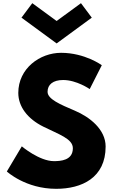

<svg xmlns="http://www.w3.org/2000/svg" viewBox="-20 -1172 712 1207"><path d="M183 -1152 115 -1061 336 -899 557 -1061 489 -1152 336 -1040ZM364 -840C231 -840 95 -742 95 -588C95 -502 153 -425 252 -376C350 -327 438 -300 438 -240C438 -163 360 -159 319 -159C227 -159 117 -252 117 -252L23 -94C23 -94 140 15 333 15C494 15 644 -54 644 -251C644 -359 543 -437 451 -476C357 -516 279 -549 279 -595C279 -640 313 -669 377 -669C462 -669 544 -612 544 -612L620 -762C620 -762 514 -840 364 -840Z"/></svg>

Font: Hussar Techniczny
Style: Bold 
Weight: 700
Foundry: Cannot Into Space Fonts
Version: Version 0.77